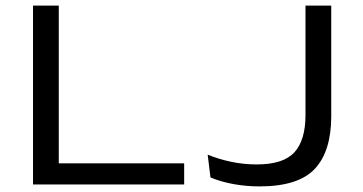

<svg xmlns="http://www.w3.org/2000/svg" viewBox="-20 -659 1296 686"><path d="M190 0H98V-639H190ZM145 -75.5H638V0H145ZM907 7Q860 7 814.5 -1.2Q769 -9.5 732 -25L722 -106.5Q762 -90 806.5 -80.8Q851 -71.5 897.5 -71.5Q992.5 -71.5 1032 -115Q1071.5 -158.5 1071.5 -248V-639H1163.5V-244Q1163.5 -118.5 1104.8 -55.8Q1046 7 907 7Z"/></svg>

Font: Anek Latin Expanded
Style: Regular
Weight: 400
Width: 7
Designer: Yesha Goshar
Foundry: Ek Type
Version: Version 1.003